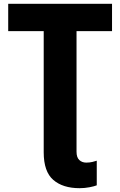

<svg xmlns="http://www.w3.org/2000/svg" viewBox="-20 -734 631 1006"><path d="M397 252Q309 252 259 208.5Q209 165 209 64V-571H23V-714H567V-571H381V61Q381 91 395.5 104.5Q410 118 432 118Q449 118 464 114.5Q479 111 487 108V237Q475 242 449.5 247Q424 252 397 252Z"/></svg>

Font: Noto Sans ExtraBold
Style: Regular
Weight: 800
Designer: Monotype Design Team
Foundry: Monotype Imaging Inc.
Version: Version 2.007